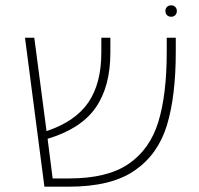

<svg xmlns="http://www.w3.org/2000/svg" viewBox="-20 -702 750 722"><path d="M641 -560V-507Q641 -340 607.5 -230.5Q574 -121 486 -60.5Q398 0 239 0H147L74 -560H109L155 -209Q263 -245 312 -316.5Q361 -388 361 -504V-560H395V-504Q395 -377 340 -297.5Q285 -218 159 -180L178 -31H240Q384 -31 464 -86Q544 -141 575.5 -244Q607 -347 607 -506V-560ZM602 -661Q602 -670 608 -676Q614 -682 624 -682Q633 -682 639 -676Q645 -670 645 -661Q645 -651 639 -645Q633 -639 624 -639Q614 -639 608 -645Q602 -651 602 -661Z"/></svg>

Font: FiraGO UltraLight
Style: Regular
Weight: 200
Designer: bBox Type
Foundry: bBox Type GmbH
Version: Version 1.001